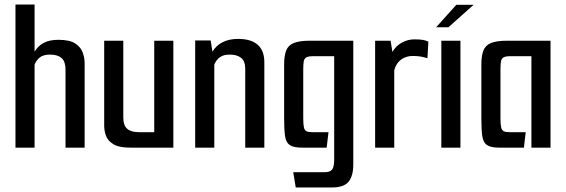

<svg xmlns="http://www.w3.org/2000/svg" viewBox="-20 -649 2488 844"><path d="M48 -629H132V-422Q147 -447 172 -460.5Q197 -474 237 -474Q286 -474 310.5 -458Q335 -442 343.5 -418.5Q352 -395 352 -373V0H268V-344Q268 -378 251 -393.5Q234 -409 200 -409Q171 -409 155.5 -397Q140 -385 132 -365V0H48Z M553 0Q503 0 478.5 -15Q454 -30 446 -52Q438 -74 438 -96V-470H522V-132Q522 -98 539 -83Q556 -68 590 -68H658V-470H742V0Z M838 -471H906L914 -422Q929 -448 957.5 -463Q986 -478 1027 -478Q1083 -478 1112.5 -452.5Q1142 -427 1142 -375V0H1058V-347Q1058 -380 1040 -394.5Q1022 -409 990 -409Q962 -409 946 -397Q930 -385 922 -365V0H838Z M1280 175 1269 108H1406Q1432 108 1440.5 95.5Q1449 83 1449 52V-402H1357Q1335 -402 1326 -396.5Q1317 -391 1315 -378Q1313 -365 1313 -342V-129Q1313 -102 1316 -89Q1319 -76 1327.5 -72Q1336 -68 1353 -68H1424L1416 0H1308Q1270 0 1253.5 -11.5Q1237 -23 1233 -51Q1229 -79 1229 -129V-365Q1229 -404 1238 -427Q1247 -450 1271.5 -460Q1296 -470 1341 -470H1533V74Q1533 124 1512.5 149.5Q1492 175 1440 175Z M1629 0V-470H1697L1705 -421Q1721 -448 1747 -462Q1773 -476 1801 -476Q1826 -476 1839.5 -473.5Q1853 -471 1863 -466L1859 -393Q1847 -397 1831.5 -400Q1816 -403 1794 -403Q1765 -403 1743 -387Q1721 -371 1713 -340V0Z M1920 -470H2004V0H1920ZM1897 -529 1986 -628H2062L1951 -529Z M2175 0Q2137 0 2120.5 -11.5Q2104 -23 2100 -51Q2096 -79 2096 -129V-365Q2096 -404 2105 -427Q2114 -450 2138.5 -460Q2163 -470 2208 -470H2400V0H2316V-402H2224Q2202 -402 2193 -396.5Q2184 -391 2182 -378Q2180 -365 2180 -342V-129Q2180 -102 2183 -89Q2186 -76 2194.5 -72Q2203 -68 2220 -68H2291L2283 0Z"/></svg>

Font: Smooch Sans Thin SemiBold
Style: Regular
Weight: 600
Version: Version 1.010